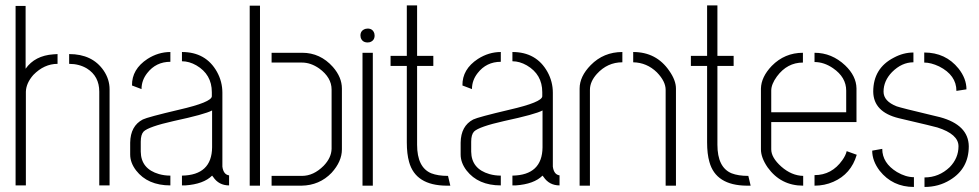

<svg xmlns="http://www.w3.org/2000/svg" viewBox="-20 -704 3713 728"><path d="M39.1 -1V-681.6H77.1V-443.4Q112.3 -493.2 182.6 -498Q191.4 -499 198.2 -499V-461.9Q147.5 -461.9 106.4 -419.9Q79.1 -388.7 78.1 -356.4V-1ZM242.2 -461.9V-499Q330.1 -499 373 -436.5Q395.5 -403.3 395.5 -365.2V-1H356.4V-356.4Q356.4 -415 309.6 -444.3Q280.3 -461.9 242.2 -461.9Z M473.6 -118.2V-163.1Q474.6 -226.6 521.5 -251Q539.1 -259.8 659.2 -288.1Q782.2 -316.4 783.2 -338.9V-354.5Q783.2 -421.9 724.6 -456.1Q697.3 -471.7 669.9 -471.7V-506.8Q760.7 -506.8 802.7 -431.6Q823.2 -394.5 823.2 -352.5V-72.3Q827.1 -42 848.6 -39.1V-1Q809.6 -1 788.1 -33.2Q786.1 -36.1 784.2 -38.1Q752 -5.9 682.6 -1Q675.8 -1 669.9 -1V-38.1Q783.2 -40 784.2 -145.5V-285.2Q756.8 -270.5 638.7 -245.1Q543 -223.6 524.4 -205.1Q513.7 -193.4 513.7 -167V-128.9Q514.6 -63.5 583 -43.9Q603.5 -38.1 626 -38.1V-1Q540 -1 496.1 -57.6Q473.6 -86.9 473.6 -118.2ZM480.5 -379.9Q479.5 -441.4 539.1 -480.5Q580.1 -506.8 626 -506.8V-469.7Q571.3 -469.7 538.1 -426.8Q516.6 -399.4 516.6 -366.2Z M926.8 0V-682.6H965.8V0ZM1009.8 0V-37.1H1125Q1168.9 -37.1 1207 -75.2Q1236.3 -105.5 1237.3 -139.6V-364.3Q1237.3 -410.2 1190.4 -444.3Q1158.2 -466.8 1125 -466.8H1009.8V-503.9H1126Q1194.3 -503.9 1242.2 -450.2Q1276.4 -411.1 1276.4 -368.2V-137.7Q1276.4 -91.8 1237.3 -48.8Q1191.4 -1 1123 0Z M1346.7 -569.3Q1346.7 -588.9 1366.2 -594.7Q1371.1 -595.7 1374 -595.7Q1393.6 -595.7 1399.4 -577.1Q1400.4 -573.2 1400.4 -569.3Q1400.4 -549.8 1381.8 -543.9Q1377.9 -543 1374 -543Q1353.5 -543 1347.7 -561.5Q1346.7 -566.4 1346.7 -569.3ZM1354.5 0V-503.9H1393.6V0Z M1460.9 -454.1V-492.2H1522.5V-683.6H1561.5V-492.2H1623V-454.1H1561.5V-155.3Q1561.5 -69.3 1615.2 -46.9Q1640.6 -37.1 1677.7 -37.1H1678.7L1687.5 0H1672.9Q1555.7 -1 1531.2 -89.8Q1522.5 -120.1 1522.5 -164.1V-454.1Z M1726.6 -118.2V-163.1Q1727.5 -226.6 1774.4 -251Q1792 -259.8 1912.1 -288.1Q2035.2 -316.4 2036.1 -338.9V-354.5Q2036.1 -421.9 1977.5 -456.1Q1950.2 -471.7 1922.9 -471.7V-506.8Q2013.7 -506.8 2055.7 -431.6Q2076.2 -394.5 2076.2 -352.5V-72.3Q2080.1 -42 2101.6 -39.1V-1Q2062.5 -1 2041 -33.2Q2039.1 -36.1 2037.1 -38.1Q2004.9 -5.9 1935.5 -1Q1928.7 -1 1922.9 -1V-38.1Q2036.1 -40 2037.1 -145.5V-285.2Q2009.8 -270.5 1891.6 -245.1Q1795.9 -223.6 1777.3 -205.1Q1766.6 -193.4 1766.6 -167V-128.9Q1767.6 -63.5 1835.9 -43.9Q1856.4 -38.1 1878.9 -38.1V-1Q1793 -1 1749 -57.6Q1726.6 -86.9 1726.6 -118.2ZM1733.4 -379.9Q1732.4 -441.4 1792 -480.5Q1833 -506.8 1878.9 -506.8V-469.7Q1824.2 -469.7 1791 -426.8Q1769.5 -399.4 1769.5 -366.2Z M2177.7 0V-368.2Q2177.7 -414.1 2219.7 -457Q2268.6 -506.8 2339.8 -506.8V-467.8Q2283.2 -467.8 2243.2 -423.8Q2216.8 -394.5 2216.8 -363.3V0ZM2380.9 -467.8V-506.8Q2468.8 -506.8 2517.6 -435.5Q2543 -399.4 2543 -368.2V0H2503.9V-363.3Q2503.9 -395.5 2470.7 -429.7Q2432.6 -466.8 2380.9 -467.8Z M2599.6 -454.1V-492.2H2661.1V-683.6H2700.2V-492.2H2761.7V-454.1H2700.2V-155.3Q2700.2 -69.3 2753.9 -46.9Q2779.3 -37.1 2816.4 -37.1H2817.4L2826.2 0H2811.5Q2694.3 -1 2669.9 -89.8Q2661.1 -120.1 2661.1 -164.1V-454.1Z M2865.2 -137.7V-368.2Q2866.2 -412.1 2906.2 -454.1Q2955.1 -503.9 3024.4 -503.9V-466.8Q2964.8 -466.8 2925.8 -414.1Q2904.3 -384.8 2904.3 -360.4V-278.3H3188.5V-360.4Q3188.5 -411.1 3138.7 -445.3Q3104.5 -468.8 3068.4 -468.8V-503.9Q3133.8 -503.9 3184.6 -456.1Q3226.6 -416 3227.5 -369.1V-241.2H2904.3V-137.7Q2904.3 -106.4 2942.4 -72.3Q2981.4 -38.1 3025.4 -37.1V0Q2940.4 0 2890.6 -69.3Q2865.2 -106.4 2865.2 -137.7ZM3068.4 0V-40Q3133.8 -40 3173.8 -96.7Q3186.5 -114.3 3190.4 -130.9L3228.5 -117.2Q3207 -43.9 3139.6 -14.6Q3106.4 0 3068.4 0Z M3287.1 -132.8 3325.2 -139.6Q3325.2 -85.9 3380.9 -51.8Q3414.1 -32.2 3445.3 -32.2V4.9Q3364.3 4.9 3315.4 -56.6Q3287.1 -93.8 3287.1 -132.8ZM3291 -356.4Q3291 -445.3 3369.1 -485.4Q3405.3 -504.9 3443.4 -504.9V-467.8Q3399.4 -467.8 3362.3 -430.7Q3330.1 -397.5 3330.1 -356.4Q3330.1 -320.3 3379.9 -300.8Q3396.5 -294.9 3515.6 -266.6Q3531.2 -262.7 3543.9 -259.8Q3652.3 -230.5 3653.3 -149.4Q3653.3 -64.5 3582 -21.5Q3539.1 4.9 3485.4 4.9V-31.2Q3540 -31.2 3581.1 -70.3Q3614.3 -104.5 3614.3 -149.4Q3614.3 -195.3 3534.2 -220.7Q3521.5 -224.6 3400.4 -252.9Q3393.6 -254.9 3387.7 -255.9Q3292 -279.3 3291 -356.4ZM3484.4 -466.8V-504.9Q3565.4 -504.9 3614.3 -444.3Q3644.5 -406.2 3644.5 -365.2L3606.4 -359.4Q3606.4 -418.9 3541 -452.1Q3509.8 -466.8 3484.4 -466.8Z"/></svg>

Font: Post No Bills Colombo
Style: Light
Weight: 400
Designer: Kosala Senevirathne, Siva Puranthara, Lasantha Premarathna, Tharique Azeez
Foundry: Mooniak
Version: Version 1.220 ; ttfautohint (v1.5)